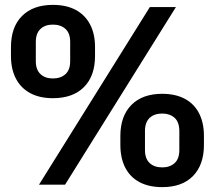

<svg xmlns="http://www.w3.org/2000/svg" viewBox="-20 -758 882 788"><path d="M140 0 595 -729H702L247 0ZM197 -355Q143 -355 104.5 -375.5Q66 -396 45.5 -435Q25 -474 25 -528V-565Q25 -647 70.5 -692.5Q116 -738 197 -738Q252 -738 290.5 -717.5Q329 -697 349.5 -658Q370 -619 370 -565V-528Q370 -446 324.5 -400.5Q279 -355 197 -355ZM197 -436Q229 -436 248.5 -453.5Q268 -471 268 -507V-586Q268 -622 248.5 -639.5Q229 -657 197 -657Q165 -657 146 -639Q127 -621 127 -586V-507Q127 -472 146 -454Q165 -436 197 -436ZM646 10Q591 10 552.5 -10.5Q514 -31 494 -70Q474 -109 474 -163V-200Q474 -281 519 -327Q564 -373 646 -373Q700 -373 738.5 -352.5Q777 -332 797 -293Q817 -254 817 -200V-163Q817 -82 772.5 -36Q728 10 646 10ZM646 -71Q677 -71 696.5 -88.5Q716 -106 716 -142V-220Q716 -257 696.5 -274.5Q677 -292 646 -292Q613 -292 594 -274Q575 -256 575 -220V-142Q575 -107 594 -89Q613 -71 646 -71Z"/></svg>

Font: Hubot Sans Condensed ExtraLight SemiBold
Style: Regular
Weight: 600
Version: Version 2.000